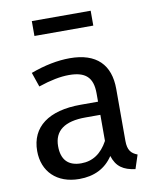

<svg xmlns="http://www.w3.org/2000/svg" viewBox="-84 -801 712 877"><g transform="rotate(-10 272.0 -362.0)"><path d="M397 -736H124V-667H397ZM450 -364C450 -476 389 -539 265 -539C209 -539 148 -527 83 -503L106 -436C162 -455 209 -464 248 -464C323 -464 358 -435 358 -360V-321H277C129 -321 45 -259 45 -147C45 -52 109 12 213 12C282 12 335 -14 370 -67C386 -16 418 5 473 12L494 -52C465 -63 450 -80 450 -123ZM234 -57C174 -57 143 -89 143 -152C143 -224 192 -260 289 -260H358V-139C328 -84 287 -57 234 -57Z"/></g></svg>

Font: Fira Sans
Style: Regular
Weight: 400
Designer: Carrois Corporate & Edenspiekermann AG
Foundry: Carrois Corporate GbR & Edenspiekermann AG
Version: Version 4.203